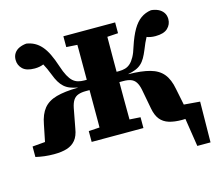

<svg xmlns="http://www.w3.org/2000/svg" viewBox="-117 -816 1289 1150"><g transform="rotate(-15 527.0 -241.5)"><path d="M885 0V-79L1054 -65L1051 187H969L932 -52L995 0ZM364 0V-67L491 -75H558L685 -67V0ZM364 -588V-655H685V-588L558 -580H491ZM431 0Q432 -50 432 -100Q432 -150 432 -202.5Q432 -255 432 -309V-350Q432 -403 432 -454Q432 -505 432 -555Q432 -605 431 -655H618Q618 -605 617.5 -555Q617 -505 617 -454Q617 -403 617 -350V-309Q617 -255 617 -202.5Q617 -150 617.5 -100Q618 -50 618 0ZM759 -102 736 -224Q730 -254 718.5 -271.5Q707 -289 688 -296Q669 -303 641 -303H533V-367H632Q653 -367 670.5 -372Q688 -377 702.5 -390Q717 -403 730 -426.5Q743 -450 754 -487Q774 -548 796.5 -586.5Q819 -625 847 -645Q875 -665 911 -670Q935 -668 954.5 -659Q974 -650 986 -633Q998 -616 998 -592Q998 -559 974 -536Q950 -513 898 -513Q866 -513 842 -523Q818 -533 799 -544L869 -562Q856 -544 846.5 -526.5Q837 -509 828.5 -490.5Q820 -472 812 -451Q801 -424 789.5 -404Q778 -384 763 -370.5Q748 -357 728 -349Q708 -341 681 -336L682 -335Q763 -334 815 -319.5Q867 -305 895 -270.5Q923 -236 934 -176L964 -28L858 -80L1034 -65V0Q1009 6 980.5 9.5Q952 13 921 13Q874 13 840.5 2.5Q807 -8 787 -33Q767 -58 759 -102ZM290 -102Q283 -58 262.5 -33Q242 -8 209 2.5Q176 13 128 13Q97 13 68.5 9.5Q40 6 15 0V-65L191 -80L85 -28L115 -176Q126 -236 154 -270.5Q182 -305 234 -319.5Q286 -334 367 -335L368 -336Q341 -341 321 -349Q301 -357 286 -370.5Q271 -384 259 -404Q247 -424 237 -451Q229 -472 220.5 -490.5Q212 -509 202.5 -526.5Q193 -544 180 -562L250 -545Q230 -534 205 -523.5Q180 -513 149 -513Q98 -513 74.5 -536Q51 -559 51 -592Q51 -616 62.5 -633Q74 -650 94 -659Q114 -668 138 -670Q165 -666 187.5 -654Q210 -642 229 -620.5Q248 -599 264 -566Q280 -533 295 -487Q307 -450 320 -426Q333 -402 347 -389.5Q361 -377 378.5 -372Q396 -367 417 -367H516V-303H408Q381 -303 361.5 -296Q342 -289 330.5 -271.5Q319 -254 313 -224Z"/></g></svg>

Font: Source Serif 4 ExtraBold
Style: Regular
Weight: 800
Designer: Frank Grießhammer
Foundry: Adobe Systems Incorporated
Version: Version 4.004;hotconv 1.0.116;makeotfexe 2.5.65601